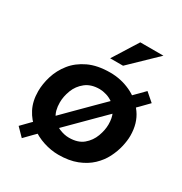

<svg xmlns="http://www.w3.org/2000/svg" viewBox="-157 -746 843 891"><g transform="rotate(30 264.5 -301.0)"><path d="M526 -413Q514 -400 487 -373Q460 -346 423.5 -310Q387 -274 346 -233Q305 -192 264 -151Q223 -110 187 -74Q151 -38 124 -11Q97 16 85 29L44 -13Q56 -26 82.5 -52.5Q109 -79 145 -115Q181 -151 221.5 -192Q262 -233 303 -273.5Q344 -314 380 -350Q416 -386 442.5 -413Q469 -440 481 -452ZM270 11Q231 11 190.5 -2Q150 -15 116.5 -40.5Q83 -66 62.5 -105.5Q42 -145 42 -198Q42 -237 55 -279.5Q68 -322 97 -358.5Q126 -395 173.5 -417.5Q221 -440 289 -440Q347 -440 398.5 -416Q450 -392 483 -345.5Q516 -299 516 -232Q516 -206 508.5 -173.5Q501 -141 484.5 -108.5Q468 -76 439.5 -49Q411 -22 369 -5.5Q327 11 270 11ZM273 -82Q321 -82 349 -105.5Q377 -129 389.5 -163Q402 -197 402 -227Q402 -262 390.5 -285.5Q379 -309 360.5 -323Q342 -337 321.5 -343Q301 -349 285 -349Q239 -349 210 -326Q181 -303 168 -269Q155 -235 155 -203Q155 -158 174 -131.5Q193 -105 220.5 -93.5Q248 -82 273 -82ZM463 -631 324 -497H255L339 -631Z"/></g></svg>

Font: Josefin Sans Thin SemiBold
Style: Italic
Weight: 600
Italic angle: -7°
Version: Version 2.000